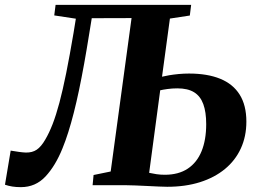

<svg xmlns="http://www.w3.org/2000/svg" viewBox="-46 -763 1063 791"><path d="M40 8Q20.5 8 4.8 5.5Q-11 3 -25.5 -2L-2 -142.5Q16.5 -139.5 32.2 -137.2Q48 -135 60.5 -134.5Q87 -134 105.2 -146.2Q123.5 -158.5 140.5 -188Q156.5 -215 170.8 -251.8Q185 -288.5 198.8 -340Q212.5 -391.5 226.8 -462.2Q241 -533 257 -627.5L266.5 -686L177.5 -699.5L183 -743H741.5L736 -699L654 -686.5L621.5 -447Q633.5 -450 651.2 -453Q669 -456 690 -458Q711 -460 732.5 -460Q808.5 -460 861.2 -438.5Q914 -417 941.5 -373Q969 -329 969 -262Q969 -201 946.2 -151.5Q923.5 -102 880.8 -66.8Q838 -31.5 778 -12.5Q718 6.5 643 6.5Q630.5 6.5 608.2 5.5Q586 4.5 560.2 3.2Q534.5 2 511.2 1Q488 0 472.5 0H335.5L339.5 -42L410 -56.5L496 -688.5L332 -688L321.5 -623.5Q311 -557.5 300.5 -499.5Q290 -441.5 279.5 -391.5Q269 -341.5 258 -298.5Q247 -255.5 235.5 -219Q224 -182.5 211.5 -152Q182.5 -80 141.5 -36Q100.5 8 40 8ZM633 -43Q689.5 -43 727.5 -68.2Q765.5 -93.5 784.5 -140.2Q803.5 -187 803.5 -251.5Q803.5 -301.5 791.5 -334.2Q779.5 -367 753.5 -383Q727.5 -399 684.5 -399Q663 -399 643.5 -396.2Q624 -393.5 614 -391L568.5 -51Q581.5 -48 598 -45.5Q614.5 -43 633 -43Z"/></svg>

Font: Merriweather 48pt ExtraBold
Style: Italic
Weight: 800
Italic angle: -7.8°
Version: Version 2.101